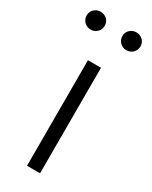

<svg xmlns="http://www.w3.org/2000/svg" viewBox="-191 -739 622 784"><g transform="rotate(30 120.0 -347.5)"><path d="M-7.3 -653.8C-7.3 -630.4 11.2 -611.3 35.2 -611.3C60.1 -611.3 78.1 -630.4 78.1 -653.8C78.1 -676.8 60.1 -695.3 35.2 -695.3C11.2 -695.3 -7.3 -676.8 -7.3 -653.8ZM161.1 -653.8C161.1 -630.4 179.7 -611.3 203.6 -611.3C228.5 -611.3 246.6 -630.4 246.6 -653.8C246.6 -676.8 228.5 -695.3 203.6 -695.3C179.7 -695.3 161.1 -676.8 161.1 -653.8ZM88.9 0H150.4V-497.6H88.9Z"/></g></svg>

Font: Estedad Light
Style: Regular
Weight: 300
Designer: Amin Abedi
Version: Version 7.3